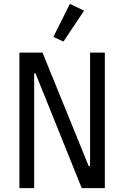

<svg xmlns="http://www.w3.org/2000/svg" viewBox="-20 -969 640 989"><path d="M163 -591H156V0H80V-698H199L437 -113H444V-698H520V0H401ZM307 -755 255 -779 340 -949 413 -914Z"/></svg>

Font: iA Writer Mono V
Style: Regular
Weight: 400
Designer: Mike Abbink, Paul van der Laan, Pieter van Rosmalen
Foundry: Bold Monday
Version: Version 2.000